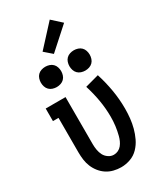

<svg xmlns="http://www.w3.org/2000/svg" viewBox="-242 -1071 984 1165"><g transform="rotate(-30 250.0 -488.5)"><path d="M246 8Q220 8 194 1.5Q168 -5 146.5 -19Q125 -33 108.5 -53.5Q92 -74 82 -98Q72 -122 68.5 -148Q65 -174 65 -200V-442H26V-530H165V-200Q165 -180 168.5 -159.5Q172 -139 181 -121.5Q190 -104 207.5 -92Q225 -80 245 -80Q261 -80 275.5 -87Q290 -94 300 -106.5Q310 -119 316.5 -133.5Q323 -148 327 -163.5Q331 -179 334 -194.5Q337 -210 339 -225.5Q341 -241 342 -257Q343 -273 343 -289Q343 -348 333 -406Q323 -464 305 -521L401 -547Q421 -484 432 -419.5Q443 -355 443 -289Q443 -256 439.5 -222.5Q436 -189 427.5 -157Q419 -125 404.5 -94.5Q390 -64 366.5 -39.5Q343 -15 311 -3.5Q279 8 246 8ZM350 -609Q336 -609 322 -613.5Q308 -618 298 -628Q288 -638 283.5 -652Q279 -666 279 -680Q279 -694 283.5 -708Q288 -722 298 -732Q308 -742 322 -746.5Q336 -751 350 -751Q364 -751 378 -746.5Q392 -742 402 -732Q412 -722 416.5 -708Q421 -694 421 -680Q421 -666 416.5 -652Q412 -638 402 -628Q392 -618 378 -613.5Q364 -609 350 -609ZM150 -609Q136 -609 122 -613.5Q108 -618 98 -628Q88 -638 83.5 -652Q79 -666 79 -680Q79 -694 83.5 -708Q88 -722 98 -732Q108 -742 122 -746.5Q136 -751 150 -751Q164 -751 178 -746.5Q192 -742 202 -732Q212 -722 216.5 -708Q221 -694 221 -680Q221 -666 216.5 -652Q212 -638 202 -628Q192 -618 178 -613.5Q164 -609 150 -609ZM235 -792 182 -838 317 -985 383 -925Z"/></g></svg>

Font: Iosevka Slab Semibold
Style: Regular
Weight: 600
Monospace: yes
Designer: Belleve Invis
Foundry: Belleve Invis
Version: Version 11.1.1; ttfautohint (v1.8.3)